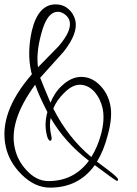

<svg xmlns="http://www.w3.org/2000/svg" viewBox="-35 -775 625 879"><path d="M194 84Q125 84 65 25Q8 -31 -8 -101Q-44 -257 111 -435L108 -446Q88 -533 111 -635Q140 -755 220 -755Q253 -755 277.5 -734.5Q302 -714 310 -681Q323 -623 257 -539L149 -419Q156 -400 168 -371.5Q180 -343 196 -305Q205 -327 218 -347Q231 -367 250 -384Q292 -423 337 -423Q386 -423 424 -383Q458 -348 469 -298Q482 -243 459 -159Q440 -85 409 -35L462 5Q503 36 505 45Q507 53 500 53Q495 53 399 -19Q325 84 194 84ZM139 -467 233 -563Q294 -634 284 -677Q280 -695 263.5 -708Q247 -721 230 -721Q179 -721 153 -617Q130 -532 139 -467ZM187 54Q303 54 372 -39Q260 -125 197 -235Q189 -200 200 -152Q205 -132 194 -130Q184 -135 179 -158Q167 -208 182 -262Q145 -333 126 -387Q4 -221 33 -96Q46 -38 87 5Q132 54 187 54ZM383 -56Q412 -102 428 -162Q446 -231 434 -282Q424 -324 399 -353Q369 -387 330 -387Q295 -387 257 -348Q241 -332 229 -315Q217 -298 209 -278Q276 -145 383 -56Z"/></svg>

Font: Oooh Baby
Style: Normal
Weight: 400
Designer: Robert E. Leuschke
Foundry: Robert E. Leuschke
Version: Version 1.011; ttfautohint (v1.8.3)